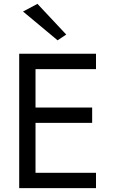

<svg xmlns="http://www.w3.org/2000/svg" viewBox="-20 -980 590 1000"><path d="M165 -620V-420H460V-340H165V-80H480V0H80V-700H480V-620ZM175 -960 325 -800 280 -770 100 -920Z"/></svg>

Font: Jost
Style: Regular
Weight: 400
Version: Version 3.710